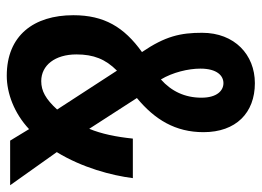

<svg xmlns="http://www.w3.org/2000/svg" viewBox="-123 -641 774 568"><g transform="rotate(90 264.0 -357.0)"><path d="M226 -724C142 -724 77 -664 77 -568C77 -504 87 -459 134 -390C60 -337 25 -278 25 -187C25 -70 85 10 204 10C256 10 315 -12 362 -56L396 0H528L430 -138C476 -213 499 -300 507 -363H390C385 -314 376 -270 361 -234L270 -375C334 -428 371 -489 371 -572C371 -668 314 -724 226 -724ZM226 -631C248 -631 269 -612 269 -566C269 -517 250 -477 215 -446C194 -481 183 -527 183 -563C183 -612 204 -631 226 -631ZM189 -316 304 -139C273 -105 249 -92 220 -92C173 -92 141 -133 141 -196C141 -247 155 -282 189 -316Z"/></g></svg>

Font: Noto Sans Sinhala UI ExtraCondensed SemiBold
Style: Regular
Weight: 600
Width: 2
Designer: Jelle Bosma - Monotype Design Team
Foundry: Monotype Imaging Inc.
Version: Version 2.006